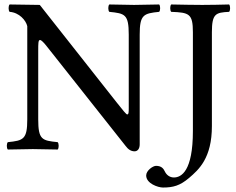

<svg xmlns="http://www.w3.org/2000/svg" viewBox="-20 -667 1058 859"><path d="M556 -512V-185C556 -166 556 -155 549 -155C545 -155 530 -173 501 -210L158 -645L23 -647C17 -641 17 -620 23 -614C66 -611 96 -576 102 -550V-133C102 -44 85 -38 15 -31C9 -25 9 -4 15 2C58 1 103.4 0 127 0C150.1 0 196 1 238 2C244 -4 244 -25 238 -31C168 -38 151 -42 151 -133V-439C151 -473 151 -488 159 -488C165 -488 176 -477 193 -455L542 -14C553 1 566 10 582 10C596 10 605 -2 605 -21V-512C605 -601 622 -607 692 -614C698 -620 698 -641 692 -647C651 -646 603.7 -645 580 -645C558.7 -645 513 -646 469 -647C463 -641 463 -620 469 -614C539 -607 556 -603 556 -512ZM928 -523C928 -606 945 -611 1005 -614C1011 -620 1011 -641 1005 -647C967 -646 923.7 -645 885 -645C848.7 -645 796 -646 746 -647C740 -641 740 -620 746 -614C826 -611 843 -606 843 -523V-81C843 99 791 127 758 127C738.9 127 724.7 115.2 717.7 100.5C711.7 87.8 702.9 75 678 75C664 75 634 96 634 118C634 154 687 172 709 172C754 172 785 164 826 129C869.7 91.7 928 40 928 -103Z"/></svg>

Font: Libertinus Math
Style: Regular
Weight: 400
Designer: Philipp H. Poll
Foundry: Khaled Hosny
Version: Version 6.2